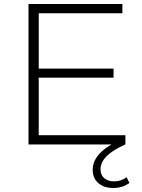

<svg xmlns="http://www.w3.org/2000/svg" viewBox="-20 -720 709 957"><path d="M605 -46V0H122V-700H590V-654H173V-378H546V-333H173V-46ZM442 127Q442 38 581 -22L605 0Q481 54 481 124Q481 153 500 168.5Q519 184 549 184Q566 184 582.5 178.5Q599 173 611 163L625 192Q591 217 544 217Q498 217 470 192.5Q442 168 442 127Z"/></svg>

Font: Idrija Light
Style: Regular
Weight: 300
Designer: Julieta Ulanovsky
Foundry: Julieta Ulanovsky
Version: Version 7.200